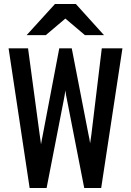

<svg xmlns="http://www.w3.org/2000/svg" viewBox="-20 -942 656 962"><path d="M128.5 0 23 -700H120.5L179 -266Q180 -258 182.2 -243.8Q184.5 -229.5 185.5 -219Q187 -228.5 189.8 -242.8Q192.5 -257 194.5 -267L277 -700H339.5L423 -270Q425.5 -258 427.8 -246.5Q430 -235 431.5 -224Q433.5 -237.5 435 -248Q436.5 -258.5 438 -269L490 -700H593.5L487 0H402L316 -440Q313 -453 311 -465Q309 -477 307.5 -489Q306 -477 304 -465.5Q302 -454 299.5 -441L213.5 0ZM113.5 -766 255.5 -922H360L501 -766H405.5L307.5 -849L209.5 -766Z"/></svg>

Font: Overpass Mono Light SemiBold
Style: Regular
Weight: 600
Monospace: yes
Version: Version 4.000